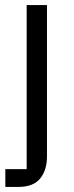

<svg xmlns="http://www.w3.org/2000/svg" viewBox="-20 -536 290 756"><path d="M1 130H85V-516H165V80Q165 134 138 167Q111 200 53 200H1Z"/></svg>

Font: IBM Plex Sans Devanagari
Style: Regular
Weight: 400
Designer: Mike Abbink, Paul van der Laan, Pieter van Rosmalen, Erin McLaughlin
Foundry: Bold Monday
Version: Version 1.1